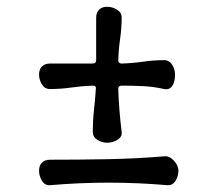

<svg xmlns="http://www.w3.org/2000/svg" viewBox="-20 -620 640 565"><path d="M263 -568Q263 -583 271.5 -591.5Q280 -600 295 -600H296Q311 -600 324.5 -591.5Q338 -583 338 -568Q338 -537 333.5 -506Q329 -475 328 -443Q328 -433 338 -433Q370 -434 401 -438.5Q432 -443 463 -443Q478 -443 486.5 -429.5Q495 -416 495 -401V-400Q495 -378 486.5 -366.5Q478 -355 463 -358Q432 -365 401 -366.5Q370 -368 338 -368Q328 -368 328 -358Q329 -327 331.5 -295.5Q334 -264 338 -232Q340 -217 325.5 -208.5Q311 -200 296 -200H295Q280 -200 266.5 -208.5Q253 -217 253 -232Q253 -264 256.5 -295.5Q260 -327 262 -358Q264 -368 253 -368Q222 -367 190.5 -362.5Q159 -358 127 -358Q112 -358 103.5 -371.5Q95 -385 95 -400V-401Q95 -416 103.5 -424.5Q112 -433 127 -433Q159 -433 190.5 -433Q222 -433 253 -433Q263 -433 263 -443Q263 -475 263 -506Q263 -537 263 -568ZM505 -117Q505 -102 496.5 -88Q488 -74 473 -75Q300 -90 127 -75Q112 -74 103.5 -88Q95 -102 95 -117V-118Q95 -133 103.5 -141.5Q112 -150 127 -150Q211 -150 295 -151.5Q379 -153 463 -160Q478 -162 491.5 -147.5Q505 -133 505 -118Z"/></svg>

Font: Winky Sans
Style: Regular
Weight: 400
Designer: Simon Atzbach
Foundry: typofactur
Version: Version 1.205